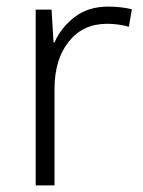

<svg xmlns="http://www.w3.org/2000/svg" viewBox="-20 -561 434 581"><path d="M307 -541Q346 -541 379 -533L370 -480Q338 -489 304 -489Q231 -489 188 -435Q145 -381 145 -292V0H88V-532H136L142 -433H145Q165 -478 206 -509.5Q247 -541 307 -541Z"/></svg>

Font: Noto Sans Arabic Light
Style: Regular
Weight: 300
Designer: Monotype Design Team, Nadine Chahine, Nizar Qandah and Khaled Hosny
Foundry: Monotype Imaging Inc.
Version: Version 2.012; ttfautohint (v1.8.4.7-5d5b)